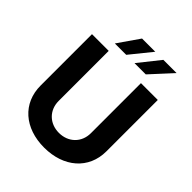

<svg xmlns="http://www.w3.org/2000/svg" viewBox="-256 -1084 1242 1242"><g transform="rotate(45 364.5 -463.5)"><path d="M512 -728V-270C512 -185 450 -125 364 -125C279 -125 217 -185 217 -270V-728H64V-258C64 -96 185 10 364 10C542 10 666 -96 666 -258V-728ZM211 -790H315L434 -937H313ZM391 -790H494L629 -937H508Z"/></g></svg>

Font: Wafeq
Style: Bold
Weight: 700
Designer: Rasmus Andersson & Azza Alameddine
Foundry: Google & TypeTogether
Version: Version 3.000;FEAKit 1.0